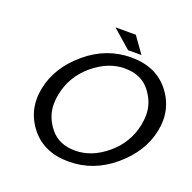

<svg xmlns="http://www.w3.org/2000/svg" viewBox="-132 -882 1020 1018"><g transform="rotate(20 378.0 -373.0)"><path d="M371.6 -62.5Q464.4 -62.5 549.3 -133.5Q634.3 -204.6 655.8 -312.5Q661.6 -342.3 661.6 -369.1Q661.6 -439.9 612.8 -501.2Q564 -562.5 471.2 -562.5Q378.9 -562.5 293.7 -491.5Q208.5 -420.4 187 -312.5Q181.2 -283.2 181.2 -256.3Q181.2 -185.1 230.2 -123.8Q279.3 -62.5 371.6 -62.5ZM358.4 3.9Q218.3 3.9 143.1 -91.8Q86.9 -163.6 86.9 -252Q86.9 -281.2 93.3 -312.5Q118.2 -437.5 231 -533.2Q343.8 -628.9 484.4 -628.9Q625 -628.9 699.7 -533.2Q755.9 -461.4 755.9 -373Q755.9 -343.8 749.5 -312.5Q724.6 -187.5 611.8 -91.8Q499 3.9 358.4 3.9ZM529.3 -659.2H453.6L349.6 -750H464.4Z"/></g></svg>

Font: Juliett
Style: Bold Italic
Weight: 700
Italic angle: -11.25°
Designer: GGBotNet
Foundry: GGBotNet
Version: 0.60